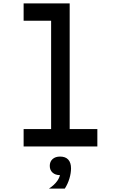

<svg xmlns="http://www.w3.org/2000/svg" viewBox="-20 -868 690 1138"><path d="M120 -848H393V-103H557V0H120V-103H283V-745H120ZM336 170Q308 170 291.5 155Q275 140 275 115Q275 90 291.5 75Q308 60 336 60Q364 60 380.5 75Q397 90 397 115Q397 140 380.5 155Q364 170 336 170ZM270 250Q303 228 319.5 204Q336 180 336 162V60Q368 60 384.5 78Q401 96 401 130Q401 158 391.5 190Q382 222 364 250Z"/></svg>

Font: Martian Mono SemiCondensed
Style: Regular
Weight: 400
Width: 4
Designer: Roman Shamin
Foundry: Evil Martians
Version: Version 1.000